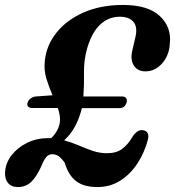

<svg xmlns="http://www.w3.org/2000/svg" viewBox="-23 -739 706 775"><path d="M-2.5 -45Q0 -82 24.2 -113Q48.5 -144 87 -162.8Q125.5 -181.5 172 -181.5Q178 -181.5 184 -181.5Q213.5 -211 218.5 -245Q220.5 -259 218 -273.5Q215.5 -288 210.5 -303H107Q96.5 -303 91 -308.5Q85.5 -314 88 -323Q90.5 -334 100.2 -341.2Q110 -348.5 121 -349.5L189 -354.5Q175.5 -386 164.5 -420.8Q153.5 -455.5 158 -494.5Q164.5 -556.5 205.2 -607.5Q246 -658.5 314.8 -688.8Q383.5 -719 473.5 -719Q574.5 -719 622.2 -674.2Q670 -629.5 662.5 -562.5Q660 -515.5 631.5 -483.2Q603 -451 564 -451Q532.5 -451 517.2 -474.5Q502 -498 511.5 -537L523 -586.5Q533.5 -628.5 516.2 -650Q499 -671.5 460 -671.5Q413.5 -671.5 379 -637.5Q344.5 -603.5 326.5 -535.5Q315 -490.5 316 -443Q317 -395.5 313.5 -349.5H471Q481.5 -349.5 486.2 -342.8Q491 -336 488 -326Q482 -302.5 458.5 -302.5H307.5Q305.5 -295.5 304 -289Q294.5 -256 278.5 -226.5Q262.5 -197 236 -172.5Q267 -164 295.2 -151.8Q323.5 -139.5 351.5 -130Q379.5 -120.5 409.5 -120.5Q446.5 -120.5 469.8 -137.8Q493 -155 511 -185.5Q530.5 -217 554 -213.5Q582 -209 574 -175.5Q560.5 -123.5 532.2 -80Q504 -36.5 463 -10.2Q422 16 370.5 16Q315 16 284 -8Q253 -32 238 -82.5Q225 -100.5 213.8 -108.5Q202.5 -116.5 188 -116.5Q173 -116.5 163.5 -104.8Q154 -93 145.5 -72Q125 -25.5 103 -4.8Q81 16 49.5 16Q22.5 16 9 -0.8Q-4.5 -17.5 -2.5 -45Z"/></svg>

Font: Fraunces 9pt S100 SemiBold
Style: Italic
Weight: 600
Italic angle: -16°
Version: Version 1.000; ttfautohint (v1.8.3)